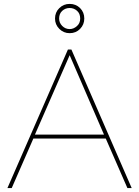

<svg xmlns="http://www.w3.org/2000/svg" viewBox="-20 -964 714 984"><path d="M328 -710H346L655 0H633L522 -254H151L40 0H18ZM513 -274 337 -681 159 -274ZM262 -869Q262 -901 284 -922.5Q306 -944 337 -944Q369 -944 390.5 -922.5Q412 -901 412 -869Q412 -838 390.5 -816Q369 -794 337 -794Q306 -794 284 -816Q262 -838 262 -869ZM337 -923Q315 -923 299 -908.5Q283 -894 283 -869Q283 -847 299 -831Q315 -815 337 -815Q357 -815 374 -830Q391 -845 391 -869Q391 -894 375 -908.5Q359 -923 337 -923Z"/></svg>

Font: Raleway Thin Thin
Style: Regular
Weight: 250
Version: Version 4.026